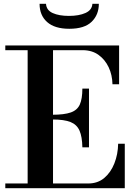

<svg xmlns="http://www.w3.org/2000/svg" viewBox="-20 -994 731 1014"><path d="M8 0V-25H446Q496 -25 530.5 -54Q565 -83 584 -131Q603 -179 604 -235H639V0ZM126 -15V-744H260V-15ZM415 -216Q414 -272 400 -304Q386 -336 352.5 -349.5Q319 -363 257 -363V-388Q319 -388 353.5 -400Q388 -412 401.5 -442Q415 -472 415 -526H450V-216ZM574 -549Q573 -598 554 -638.5Q535 -679 500.5 -704Q466 -729 416 -729H8V-754H609V-549ZM346 -842Q269 -842 229 -877.5Q189 -913 189 -974H223Q225 -940 258.5 -925Q292 -910 344 -910Q397 -910 431.5 -925.5Q466 -941 468 -974H502Q502 -916 464 -879Q426 -842 346 -842Z"/></svg>

Font: Libre Bodoni
Style: Regular
Weight: 400
Designer: Pablo Impallari, Rodrigo Fuenzalida
Foundry: Impallari Type
Version: Version 2.005;gftools[0.9.23]